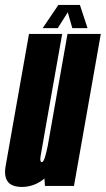

<svg xmlns="http://www.w3.org/2000/svg" viewBox="-49 -734 418 758"><path d="M128.5 0 126.5 -29Q86 4 38 4Q0 4 -16.5 -14.5Q-34 -35 -27 -77Q-12.5 -158 4.5 -255.5L65.5 -600H196.5L135.5 -256Q117 -150 112 -122Q107.5 -97.5 114 -94.5Q114.5 -94 116 -94Q123.5 -94 130 -118.5Q134.5 -134 139.5 -158.5L217.5 -600H349L243 0ZM119.5 -623 181.5 -714.5H266.5L296.5 -623H236.5L218.5 -685.5L179 -623Z"/></svg>

Font: Anybody UltraCondensed Regular
Style: Bold Italic
Weight: 700
Width: 1
Italic angle: -10°
Designer: Tyler Finck
Foundry: Etcetera Type Company
Version: Version 1.010; ttfautohint (v1.8.3) -l 8 -r 50 -G 200 -x 14 